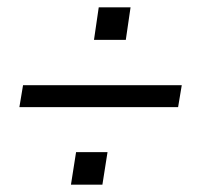

<svg xmlns="http://www.w3.org/2000/svg" viewBox="-20 -546 538 525"><path d="M33 -253 43 -313H477L467 -253ZM174 -41 188 -130H274L260 -41ZM237 -437 250 -526H337L324 -437Z"/></svg>

Font: Nunito Sans 7pt Condensed
Style: Italic
Weight: 400
Width: 3
Italic angle: -9°
Designer: Vernon Adams
Foundry: Vernon Adams
Version: Version 3.101;gftools[0.9.27]